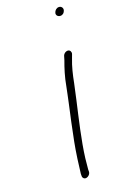

<svg xmlns="http://www.w3.org/2000/svg" viewBox="-146 -757 556 846"><g transform="rotate(-20 132.5 -334.5)"><path d="M225 -690C222 -679 231 -670 242 -670C253 -670 261 -677 264 -688C267 -699 259 -709 248 -709C237 -709 228 -701 225 -690ZM160 -370C155 -347 151 -324 145 -298C139 -272 133 -245 127 -216L109 -128C101 -88 91 -15 88 15V26C88 31 90 34 93 37C104 47 125 33 125 18V8C126 1 127 -16 130 -43C140 -123 162 -214 181 -298C187 -324 192 -348 197 -371C204 -408 213 -445 225 -475L232 -494C234 -499 233 -504 231 -508C224 -521 203 -515 197 -500L191 -480C179 -448 167 -410 160 -370Z"/></g></svg>

Font: Stray Cat
Style: UltExtObl
Weight: 400
Version: Version 1.0